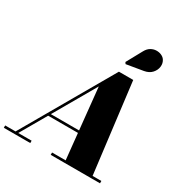

<svg xmlns="http://www.w3.org/2000/svg" viewBox="-277 -1207 1324 1383"><g transform="rotate(30 385.0 -515.5)"><path d="M25 0 466 -764.5H585L679.5 0H455L393.5 -600L47.5 0ZM-50 0V-19.5H170V0ZM340 0V-19.5H750V0ZM183 -235V-254.5H510V-235ZM480 -835.5 471.5 -848.5 542.5 -978Q557.5 -1005.5 579 -1018Q600.5 -1030.5 623.5 -1031.2Q646.5 -1032 665.8 -1023.5Q685 -1015 695 -1000.5Q711.5 -976.5 708 -946Q704.5 -915.5 682.2 -890.8Q660 -866 620 -859Z"/></g></svg>

Font: Bodoni Moda Black
Style: Italic
Weight: 900
Italic angle: -13°
Version: Version 2.005